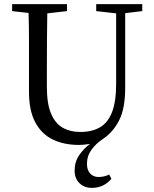

<svg xmlns="http://www.w3.org/2000/svg" viewBox="-20 -690 748 934"><path d="M427 224Q390 224 366.5 201Q343 178 343 140Q343 97 365.5 64.5Q388 32 418 10Q405 12 391 13.5Q377 15 363 15Q291 15 236.5 -11.5Q182 -38 151.5 -95Q121 -152 121 -244V-360Q121 -427 121 -495Q121 -563 119 -627L39 -636V-670H306V-636L210 -625Q209 -562 208.5 -494Q208 -426 208 -360V-268Q208 -185 228.5 -137Q249 -89 285.5 -68.5Q322 -48 370 -48Q427 -48 466 -70.5Q505 -93 525 -144.5Q545 -196 545 -283V-625L448 -636V-670H672V-636L589 -626V-264Q589 -162 559.5 -104.5Q530 -47 482 -15Q447 8 425 38.5Q403 69 403 107Q403 138 419 154.5Q435 171 459 171Q471 171 484 168.5Q497 166 511 159L522 180Q484 224 427 224Z"/></svg>

Font: Source Serif 4 Subhead
Style: Regular
Weight: 400
Designer: Frank Grießhammer
Foundry: Adobe Systems Incorporated
Version: Version 4.004;hotconv 1.0.117;makeotfexe 2.5.65602